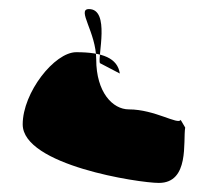

<svg xmlns="http://www.w3.org/2000/svg" viewBox="-20 -569 461 423"><path d="M30 -295C30 -205 286 -166 330 -166C398 -166 383 -258 388 -288L378 -305C373 -293 321 -328 264 -328C228 -328 192 -366 192 -438C192 -498 148 -549 176 -549C223 -549 195 -445 200 -430L244 -407C239 -441 206 -454 148 -454C100 -454 30 -365 30 -295Z"/></svg>

Font: Interstorm
Style: Regular
Weight: 400
Version: Version 0.7